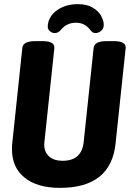

<svg xmlns="http://www.w3.org/2000/svg" viewBox="-20 -901 630 929"><path d="M270 8Q160 8 99 -41.5Q38 -91 38 -178Q38 -185 38 -191.5Q38 -198 39 -205L88 -669Q91 -702 151 -702H186Q246 -702 243 -668L195 -215Q195 -212 194.5 -208.5Q194 -205 194 -202Q194 -165 217.5 -144Q241 -123 283 -123Q376 -123 385 -215L433 -669Q436 -702 496 -702H531Q591 -702 588 -668L539 -205Q516 8 270 8ZM245 -741Q232 -741 221.5 -750Q211 -759 211 -772Q211 -801 229.5 -826Q248 -851 281 -866Q314 -881 356 -881Q400 -881 428 -864.5Q456 -848 469 -824.5Q482 -801 482 -781Q482 -762 469 -751.5Q456 -741 442 -741Q433 -741 427.5 -745Q422 -749 414 -759Q390 -791 347 -791Q303 -791 275 -757Q262 -741 245 -741Z"/></svg>

Font: Asap Condensed
Style: Bold Italic
Weight: 700
Width: 3
Italic angle: -6°
Designer: Pablo Cosgaya
Foundry: Omnibus-Type
Version: Version 3.001; ttfautohint (v1.8.4.7-5d5b)